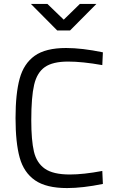

<svg xmlns="http://www.w3.org/2000/svg" viewBox="-20 -946 584 976"><path d="M59 0ZM59 -346Q59 -470 80 -546.5Q101 -623 156.5 -662.5Q212 -702 316 -702Q397 -702 503 -680L500 -615Q399 -633 326 -633Q248 -633 208 -605Q168 -577 153.5 -515Q139 -453 139 -335Q139 -233 152.5 -175.5Q166 -118 208 -88.5Q250 -59 335 -59Q404 -59 500 -77L503 -11Q400 10 321 10Q215 10 158 -29.5Q101 -69 80 -145Q59 -221 59 -346ZM137 -926H221L304 -846L386 -926H470L336 -791H271Z"/></svg>

Font: Cairo
Style: Regular
Weight: 400
Designer: Mohamed Gaber, the designers of Titillium
Foundry: Kief Type Foundry
Version: Version 2.009; ttfautohint (v1.5.33-1714) -l 8 -r 50 -G 200 